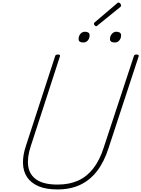

<svg xmlns="http://www.w3.org/2000/svg" viewBox="-20 -1461 1104 1500"><path d="M429 19Q338 19 279 -7Q220 -33 190.5 -78.5Q161 -124 159.5 -186Q158 -248 182 -320L410 -1020Q412 -1028 416.5 -1031.5Q421 -1035 433 -1035Q443 -1035 447 -1031.5Q451 -1028 448 -1020L220 -318Q191 -231 200.5 -163Q210 -95 266 -57Q322 -19 430 -19Q521 -19 590 -50Q659 -81 709 -145.5Q759 -210 790 -307L1025 -1020Q1027 -1028 1031.5 -1031.5Q1036 -1035 1048 -1035Q1068 -1035 1063 -1020L829 -307Q794 -197 738.5 -125Q683 -53 606.5 -17Q530 19 429 19ZM630 -1129Q613 -1129 603.5 -1135.5Q594 -1142 594 -1156Q594 -1178 607.5 -1195.5Q621 -1213 644 -1213Q660 -1213 670 -1206.5Q680 -1200 680 -1185Q680 -1162 666.5 -1145.5Q653 -1129 630 -1129ZM876 -1129Q859 -1129 849 -1135.5Q839 -1142 839 -1156Q839 -1178 853.5 -1195.5Q868 -1213 889 -1213Q905 -1213 915.5 -1206.5Q926 -1200 926 -1185Q926 -1162 912.5 -1145.5Q899 -1129 876 -1129ZM732 -1256Q726 -1256 720 -1262.5Q714 -1269 714 -1275Q714 -1277 714.5 -1279.5Q715 -1282 717 -1284L892 -1433Q896 -1436 898.5 -1438.5Q901 -1441 905 -1441Q910 -1441 915 -1437.5Q920 -1434 923 -1428.5Q926 -1423 926 -1418Q926 -1415 925.5 -1413Q925 -1411 922 -1408L743 -1263Q739 -1260 737 -1258Q735 -1256 732 -1256Z"/></svg>

Font: Playwrite CO Thin
Style: Regular
Weight: 250
Version: Version 1.002